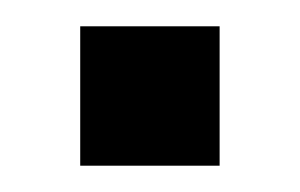

<svg xmlns="http://www.w3.org/2000/svg" viewBox="-20 -126 228 146"><path d="M41 -106H147V0H41Z"/></svg>

Font: kids-team
Style: team
Weight: 400
Designer: Ryoichi Tsunekawa, Thomas Gollenia, Laura Emeder
Foundry: Ryoichi Tsunekawa, Thomas Gollenia, Laura Emeder
Version: Version 2.000